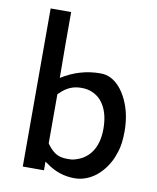

<svg xmlns="http://www.w3.org/2000/svg" viewBox="-80 -757 678 830"><g transform="rotate(10 258.5 -341.5)"><path d="M166 -405Q245 -455 336 -455Q361 -455 381 -445Q425 -423 453.5 -363Q482 -303 482 -226Q482 -170 470 -135Q455 -85 423 -48Q391 -11 350 3Q328 11 303 11Q234 11 177 -32Q175 -33 173 -34.5Q171 -36 170 -37L168 -38V0H75V-694H165V-550ZM168 -118Q186 -92 206 -79Q226 -66 258 -66Q275 -66 281 -67Q334 -78 362 -117.5Q390 -157 390 -221Q390 -285 364.5 -326Q339 -367 291 -377Q279 -379 265 -379Q214 -379 177 -342L168 -334Z"/></g></svg>

Font: MathJax_SansSerif
Style: Regular
Weight: 400
Version: Version 1.1